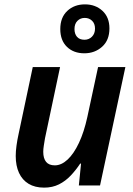

<svg xmlns="http://www.w3.org/2000/svg" viewBox="-20 -849 607 879"><path d="M182 10Q140 10 111 -7.5Q82 -25 67 -57.5Q52 -90 52 -135Q52 -156 55.5 -182Q59 -208 65 -235L130 -542H255L186 -216Q183 -198 180.5 -182Q178 -166 178 -154Q178 -124 191 -108Q204 -92 231 -92Q261 -92 289.5 -118.5Q318 -145 341.5 -195Q365 -245 380 -314L429 -542H554L438 0H341L351 -100H347Q328 -71 304 -45.5Q280 -20 250 -5Q220 10 182 10ZM366 -605Q317 -605 286.5 -634.5Q256 -664 256 -716Q256 -769 288 -799Q320 -829 369 -829Q417 -829 449 -799.5Q481 -770 481 -719Q481 -665 447.5 -635Q414 -605 366 -605ZM367 -667Q387 -667 401 -681Q415 -695 415 -718Q415 -741 401.5 -754Q388 -767 368 -767Q348 -767 334.5 -753.5Q321 -740 321 -716Q321 -694 332.5 -680.5Q344 -667 367 -667Z"/></svg>

Font: Noto Sans Display SemiBold
Style: Italic
Weight: 600
Italic angle: -12°
Designer: Monotype Design Team
Foundry: Monotype Imaging Inc.
Version: Version 2.003